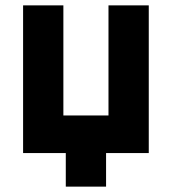

<svg xmlns="http://www.w3.org/2000/svg" viewBox="-20 -570 640 715"><path d="M225 125H375V0H534V-550H384V-140H216V-550H66V0H225Z"/></svg>

Font: JetBrains Mono ExtraBold
Style: Regular
Weight: 800
Monospace: yes
Designer: Philipp Nurullin, Konstantin Bulenkov
Foundry: JetBrains
Version: Version 2.305